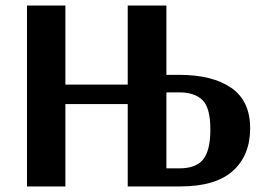

<svg xmlns="http://www.w3.org/2000/svg" viewBox="-20 -670 955 690"><path d="M77 0V-650H215V-366H439V-650H578V-401H624Q744 -401 811.5 -354Q879 -307 879 -209Q879 -112 817 -56Q755 0 628 0H439V-296H215V0ZM578 -65H625Q684 -65 710 -97Q736 -129 736 -205Q736 -282 708 -310Q680 -338 624 -338H578Z"/></svg>

Font: Arsenal SC
Style: Bold
Weight: 700
Designer: Andrij Shevchenko
Foundry: Stairsfor
Version: Version 2.001; ttfautohint (v1.8.4.7-5d5b)